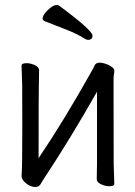

<svg xmlns="http://www.w3.org/2000/svg" viewBox="-20 -733 540 766"><path d="M121 13Q102 13 84 -1.5Q66 -16 66 -31Q69 -61 69 -225Q69 -374 68.5 -395Q68 -416 67 -438.5Q66 -461 66 -471Q66 -481 86 -481Q102 -481 119 -473Q136 -465 136 -453L135 -394Q134 -376 134 -102Q236 -253 349 -455Q351 -457 358 -473Q363 -483 378 -483Q388 -483 401.5 -478.5Q415 -474 425.5 -466.5Q436 -459 436 -452Q436 -442 434.5 -435.5Q433 -429 433 -415Q433 -100 433.5 -79.5Q434 -59 435 -35Q436 -11 436 1Q436 10 415 10Q400 10 383 2Q366 -6 366 -18Q366 -43 367 -81V-367Q259 -177 159 -26Q150 -13 143 0Q136 13 121 13ZM331 -574Q326 -574 319 -578Q288 -598 245 -614.5Q202 -631 157 -649Q150 -653 150 -659Q150 -668 159.5 -680.5Q169 -693 182.5 -703Q196 -713 206 -713Q213 -713 215 -711Q349 -612 349 -591Q349 -574 331 -574Z"/></svg>

Font: Moon Stars Kai T HW
Style: Regular
Weight: 400
Designer: GuiWonder
Version: Version 1.101